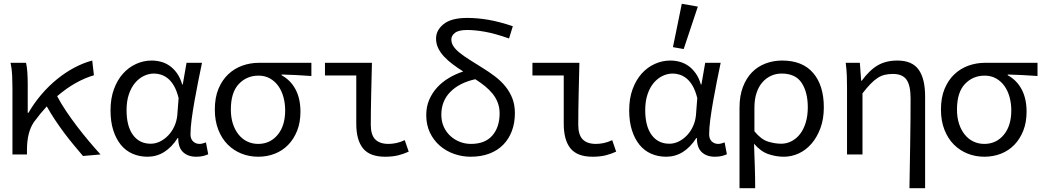

<svg xmlns="http://www.w3.org/2000/svg" viewBox="-20 -819 5540 1018"><path d="M46 0H123V-25Q123 -118 160 -172Q193 -217 228 -255Q248 -219 272 -183Q296 -147 321.5 -113Q347 -79 372.5 -48.5Q398 -18 420 8L513 0Q483 -33 451 -71Q419 -109 388.5 -149Q358 -189 330.5 -230Q303 -271 283 -309Q332 -351 381 -378.5Q430 -406 478 -420L469 -498Q423 -486 375.5 -461Q328 -436 283.5 -400Q239 -364 200 -318.5Q161 -273 131 -221H127V-373Q127 -405 125 -435.5Q123 -466 118 -486H36Q43 -454 44.5 -418Q46 -382 46 -353Z M925 -87Q925 -36 951 -12Q977 12 1020 12Q1042 12 1057.5 8Q1073 4 1084 -1L1072 -64Q1064 -61 1055 -58.5Q1046 -56 1038 -56Q1018 -56 1004 -69Q990 -82 990 -107Q990 -140 996 -185.5Q1002 -231 1011 -282Q1020 -333 1030.5 -385.5Q1041 -438 1051 -486H969L949 -371H946Q936 -406 918.5 -430.5Q901 -455 879.5 -470Q858 -485 833.5 -491.5Q809 -498 784 -498Q741 -498 701.5 -480Q662 -462 632 -428.5Q602 -395 584 -346Q566 -297 566 -234Q566 -174 580.5 -128.5Q595 -83 620.5 -51.5Q646 -20 682.5 -4Q719 12 762 12Q858 12 922 -87ZM920 -208Q917 -177 904.5 -149.5Q892 -122 872.5 -101.5Q853 -81 829 -69Q805 -57 779 -57Q719 -57 685 -103.5Q651 -150 651 -235Q651 -283 663.5 -319.5Q676 -356 696.5 -380Q717 -404 743 -416.5Q769 -429 797 -429Q814 -429 832.5 -423.5Q851 -418 869 -404Q887 -390 902 -364.5Q917 -339 927 -299Z M1353 -486Q1307 -486 1265 -471Q1223 -456 1190.5 -425.5Q1158 -395 1138.5 -348.5Q1119 -302 1119 -238Q1119 -178 1137.5 -131Q1156 -84 1187.5 -52.5Q1219 -21 1260.5 -4.5Q1302 12 1349 12Q1396 12 1437 -4Q1478 -20 1508 -51Q1538 -82 1555.5 -126Q1573 -170 1573 -227Q1573 -296 1547 -345Q1521 -394 1473 -420V-424Q1515 -423 1551.5 -421Q1588 -419 1631 -416V-486ZM1204 -238Q1204 -329 1246 -373.5Q1288 -418 1351 -418Q1385 -418 1411.5 -403Q1438 -388 1456 -362.5Q1474 -337 1483 -303.5Q1492 -270 1492 -234Q1492 -152 1452 -104Q1412 -56 1349 -56Q1318 -56 1291.5 -68.5Q1265 -81 1245.5 -105Q1226 -129 1215 -162.5Q1204 -196 1204 -238Z M1869 -163Q1869 -76 1905 -32Q1941 12 2022 12Q2062 12 2091.5 4.5Q2121 -3 2147 -15L2126 -76Q2103 -65 2081 -60.5Q2059 -56 2040 -56Q1993 -56 1969.5 -80Q1946 -104 1946 -157Q1946 -229 1948 -316.5Q1950 -404 1952 -486H1703V-419H1869Z M2699 -680Q2628 -704 2569.5 -714Q2511 -724 2458 -724Q2373 -724 2332.5 -691.5Q2292 -659 2292 -615Q2292 -587 2303.5 -563.5Q2315 -540 2334.5 -519Q2354 -498 2380 -478.5Q2406 -459 2436 -440Q2396 -427 2360 -405.5Q2324 -384 2297.5 -355Q2271 -326 2255.5 -289.5Q2240 -253 2240 -209Q2240 -157 2259.5 -116Q2279 -75 2312 -46.5Q2345 -18 2387.5 -3Q2430 12 2475 12Q2531 12 2574.5 -4.5Q2618 -21 2648 -51.5Q2678 -82 2694 -124.5Q2710 -167 2710 -219Q2710 -263 2696.5 -297.5Q2683 -332 2660 -360.5Q2637 -389 2605 -413.5Q2573 -438 2537 -460Q2500 -483 2470 -502Q2440 -521 2418.5 -538Q2397 -555 2385 -572.5Q2373 -590 2373 -610Q2373 -630 2392.5 -645Q2412 -660 2457 -660Q2499 -660 2552 -650.5Q2605 -641 2679 -615ZM2320 -211Q2320 -283 2367.5 -331.5Q2415 -380 2500 -399Q2527 -382 2550.5 -363Q2574 -344 2591.5 -322.5Q2609 -301 2619 -275Q2629 -249 2629 -218Q2629 -145 2590.5 -100.5Q2552 -56 2477 -56Q2446 -56 2418 -67Q2390 -78 2368 -98Q2346 -118 2333 -146.5Q2320 -175 2320 -211Z M2969 -163Q2969 -76 3005 -32Q3041 12 3122 12Q3162 12 3191.5 4.5Q3221 -3 3247 -15L3226 -76Q3203 -65 3181 -60.5Q3159 -56 3140 -56Q3093 -56 3069.5 -80Q3046 -104 3046 -157Q3046 -229 3048 -316.5Q3050 -404 3052 -486H2803V-419H2969Z M3675 -87Q3675 -36 3701 -12Q3727 12 3770 12Q3792 12 3807.5 8Q3823 4 3834 -1L3822 -64Q3814 -61 3805 -58.5Q3796 -56 3788 -56Q3768 -56 3754 -69Q3740 -82 3740 -107Q3740 -140 3746 -185.5Q3752 -231 3761 -282Q3770 -333 3780.5 -385.5Q3791 -438 3801 -486H3719L3699 -371H3696Q3686 -406 3668.5 -430.5Q3651 -455 3629.5 -470Q3608 -485 3583.5 -491.5Q3559 -498 3534 -498Q3491 -498 3451.5 -480Q3412 -462 3382 -428.5Q3352 -395 3334 -346Q3316 -297 3316 -234Q3316 -174 3330.5 -128.5Q3345 -83 3370.5 -51.5Q3396 -20 3432.5 -4Q3469 12 3512 12Q3608 12 3672 -87ZM3670 -208Q3667 -177 3654.5 -149.5Q3642 -122 3622.5 -101.5Q3603 -81 3579 -69Q3555 -57 3529 -57Q3469 -57 3435 -103.5Q3401 -150 3401 -235Q3401 -283 3413.5 -319.5Q3426 -356 3446.5 -380Q3467 -404 3493 -416.5Q3519 -429 3547 -429Q3564 -429 3582.5 -423.5Q3601 -418 3619 -404Q3637 -390 3652 -364.5Q3667 -339 3677 -299ZM3548 -569 3605 -559 3680 -784 3595 -799Z M3984 179Q3984 147 3983.5 118Q3983 89 3982 61Q3981 33 3980 4.5Q3979 -24 3978 -57Q4013 -16 4053.5 -2Q4094 12 4136 12Q4177 12 4215 -5.5Q4253 -23 4282.5 -57Q4312 -91 4330 -139.5Q4348 -188 4348 -250Q4348 -366 4291.5 -432Q4235 -498 4127 -498Q4081 -498 4039.5 -482.5Q3998 -467 3967.5 -436Q3937 -405 3919 -358Q3901 -311 3901 -248V179ZM3980 -247Q3980 -293 3991.5 -327Q4003 -361 4023 -383.5Q4043 -406 4069 -417.5Q4095 -429 4124 -429Q4198 -429 4230.5 -379.5Q4263 -330 4263 -250Q4263 -205 4252 -169Q4241 -133 4222 -108.5Q4203 -84 4177 -70.5Q4151 -57 4122 -57Q4088 -57 4051.5 -68.5Q4015 -80 3980 -123Z M4471 0H4553V-324Q4576 -354 4595.5 -374Q4615 -394 4633.5 -406Q4652 -418 4672 -422.5Q4692 -427 4714 -427Q4765 -427 4786.5 -396.5Q4808 -366 4808 -297Q4808 -245 4807.5 -186Q4807 -127 4806 -66Q4805 -5 4804 57Q4803 119 4802 179H4885V-308Q4885 -402 4850.5 -450Q4816 -498 4738 -498Q4678 -498 4634.5 -473Q4591 -448 4549 -391H4546L4539 -486H4464Q4469 -448 4470 -415Q4471 -382 4471 -353Z M5203 -486Q5157 -486 5115 -471Q5073 -456 5040.5 -425.5Q5008 -395 4988.5 -348.5Q4969 -302 4969 -238Q4969 -178 4987.5 -131Q5006 -84 5037.5 -52.5Q5069 -21 5110.5 -4.5Q5152 12 5199 12Q5246 12 5287 -4Q5328 -20 5358 -51Q5388 -82 5405.5 -126Q5423 -170 5423 -227Q5423 -296 5397 -345Q5371 -394 5323 -420V-424Q5365 -423 5401.5 -421Q5438 -419 5481 -416V-486ZM5054 -238Q5054 -329 5096 -373.5Q5138 -418 5201 -418Q5235 -418 5261.5 -403Q5288 -388 5306 -362.5Q5324 -337 5333 -303.5Q5342 -270 5342 -234Q5342 -152 5302 -104Q5262 -56 5199 -56Q5168 -56 5141.5 -68.5Q5115 -81 5095.5 -105Q5076 -129 5065 -162.5Q5054 -196 5054 -238Z"/></svg>

Font: Codetta
Style: Regular
Weight: 400
Italic angle: -11°
Designer: Ulrich Proeller
Foundry: PROSA GmbH
Version: Version 2.00;September 29, 2018;FontCreator 11.5.0.2427 64-b